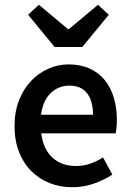

<svg xmlns="http://www.w3.org/2000/svg" viewBox="-20 -773 547 805"><path d="M283 12Q232 12 188 -5.5Q144 -23 111 -56Q78 -89 59.5 -136.5Q41 -184 41 -245Q41 -305 60 -353Q79 -401 110.5 -434Q142 -467 183 -485Q224 -503 267 -503Q317 -503 355 -486Q393 -469 418.5 -438Q444 -407 457 -364Q470 -321 470 -270Q470 -253 468.5 -238Q467 -223 465 -214H153Q161 -148 199.5 -112.5Q238 -77 298 -77Q330 -77 357.5 -86.5Q385 -96 412 -113L451 -41Q416 -18 373 -3Q330 12 283 12ZM152 -292H370Q370 -349 345.5 -381.5Q321 -414 270 -414Q226 -414 193 -383Q160 -352 152 -292ZM209 -576 98 -711 143 -753 265 -651H269L391 -753L436 -711L325 -576Z"/></svg>

Font: Giro Semibold
Style: Regular
Weight: 600
Designer: Paul D. Hunt
Foundry: Adobe Systems Incorporated
Version: Version 1.000;PS 1.0;hotconv 1.0.88;makeotf.lib2.5.647800